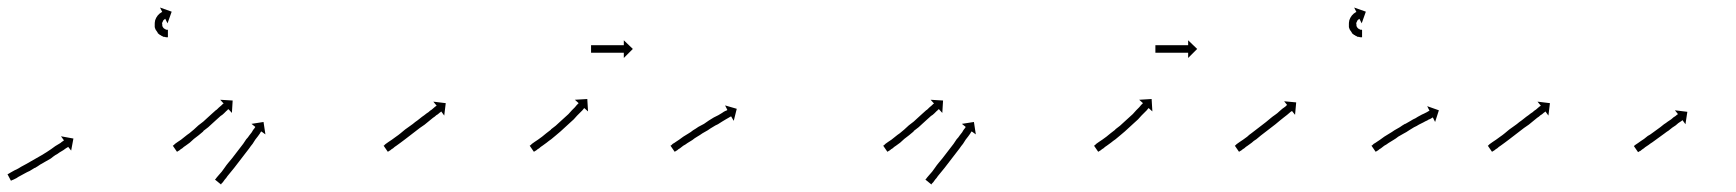

<svg xmlns="http://www.w3.org/2000/svg" viewBox="-28 -478 4611 510"><path d="M-6 -16Q-5 -17 -1 -19Q3 -21 6 -23Q11 -26 16 -28Q22 -31 28 -35Q34 -38 41 -42Q48 -46 55 -50Q62 -54 69 -58Q76 -62 83 -66Q89 -70 96 -74Q102 -78 108 -82Q114 -86 119 -90Q124 -93 129 -96Q133 -98 136 -101Q138 -102 140 -104Q141 -104 142 -105L134 -116L167 -110L161 -78L153 -88Q153 -88 152 -87Q150 -86 147 -84Q144 -82 140 -79Q135 -76 130 -73Q125 -69 119 -66Q113 -62 107 -57Q100 -53 93 -49Q86 -45 79 -41Q72 -36 65 -32H64Q57 -28 51 -24Q44 -21 37 -17Q31 -14 26 -11Q20 -8 16 -5Q12 -3 8 -1Q5 0 3 1Q2 2 1 2L-8 -15Q-7 -16 -6 -16ZM417 -379Q417 -379 417 -379Q417 -379 417 -379Q417 -379 417 -379Q417 -379 417 -379Q416 -379 414 -379Q414 -379 414 -379Q414 -379 414 -379Q414 -379 414 -379Q414 -379 414 -379Q412 -379 410 -380Q410 -380 409.5 -380Q409 -380 409 -380Q409 -380 409 -380Q409 -380 409 -380Q406 -380 404 -381Q404 -381 404 -381.5Q404 -382 404 -382Q403 -382 403 -382Q403 -382 403 -382Q400 -383 398 -385Q398 -385 397.5 -385Q397 -385 397 -385Q397 -385 397 -385Q397 -385 397 -385Q394 -388 391 -390Q391 -390 391 -390.5Q391 -391 391 -391Q391 -391 391 -391Q391 -391 391 -391Q389 -394 387 -397Q387 -397 386.5 -397.5Q386 -398 386 -398Q386 -398 386 -398Q386 -398 386 -398Q384 -402 383 -406Q383 -406 383 -406Q383 -406 383 -406Q383 -406 383 -406.5Q383 -407 383 -407Q383 -411 383 -415Q383 -415 383 -415Q383 -415 383 -415Q383 -415 383 -415Q383 -415 383 -415Q383 -419 384 -423Q384 -423 384 -423Q384 -423 384 -424Q384 -424 384 -424Q384 -424 384 -424Q385 -427 387 -431Q387 -431 387 -431Q387 -431 387 -431Q387 -431 387 -431Q387 -431 387 -431Q389 -434 391 -437Q391 -437 391 -437Q391 -437 391 -437Q391 -437 391 -437Q391 -437 391 -437Q393 -439 395 -441Q395 -441 395 -441Q395 -441 395 -441Q395 -441 395.5 -441.5Q396 -442 396 -442Q397 -443 399 -444Q399 -444 399 -444Q399 -444 399 -444Q399 -444 399 -444Q399 -444 399 -444Q401 -445 402 -446Q402 -446 402 -446Q402 -446 402 -446Q402 -446 402 -446Q402 -446 402 -446Q402 -446 403 -446L397 -458L428 -447L417 -416L411 -428Q411 -428 411 -428Q411 -428 411 -428Q411 -428 411 -428Q411 -428 411 -428Q411 -428 411 -428Q410 -428 410 -427Q410 -427 410 -427Q410 -427 410 -427Q410 -427 410 -427Q410 -427 410 -427Q409 -427 408 -426Q408 -426 408 -426Q408 -426 408 -426Q408 -426 408 -426Q408 -426 408 -426Q407 -425 406 -424Q406 -424 406 -424Q406 -424 406 -424Q406 -424 406 -424Q406 -424 406 -424Q405 -423 404 -421Q404 -421 404 -421Q404 -421 404 -421Q404 -422 404.5 -422Q405 -422 405 -422Q404 -420 403 -418Q403 -418 403 -418Q403 -418 403 -418Q403 -418 403 -418.5Q403 -419 403 -419Q403 -416 402 -414Q402 -414 402 -414Q402 -414 402 -414Q403 -415 403 -415Q403 -415 403 -415Q403 -413 403 -410Q403 -410 403 -410Q403 -410 403 -411Q403 -411 403 -411Q403 -411 403 -411Q403 -409 404 -407Q404 -407 404 -407Q404 -407 404 -407Q404 -407 404 -407Q404 -407 404 -407Q405 -405 407 -403Q407 -403 406.5 -403.5Q406 -404 406 -404Q406 -404 406 -404Q406 -404 406 -404Q408 -402 409 -401Q409 -401 409 -401Q409 -401 409 -401Q409 -401 409 -401.5Q409 -402 409 -402Q410 -401 412 -400Q412 -400 412 -400Q412 -400 412 -400Q412 -400 411.5 -400Q411 -400 411 -400Q413 -399 414 -399Q414 -399 414 -399Q414 -399 414 -399Q414 -399 414 -399Q414 -399 414 -399Q415 -399 416 -399Q416 -399 416 -399Q416 -399 416 -399Q416 -399 416 -399Q416 -399 416 -399Q417 -399 418 -399Q418 -399 418 -399Q418 -399 418 -399Q417 -399 417 -399Q417 -399 417 -399Q418 -399 418 -398V-379Q418 -379 417 -379Z M433 -92Q435 -94 437 -96Q440 -98 444 -101Q448 -104 453 -107Q453 -107 453 -107Q453 -107 453 -107Q453 -107 453 -107Q453 -107 453 -107Q458 -111 463 -115Q463 -115 463 -115Q463 -115 463 -115Q463 -115 463 -115Q463 -115 463 -115Q469 -120 475 -124Q481 -129 487 -134Q493 -139 499 -145Q506 -150 512 -155Q518 -161 524 -166Q529 -171 535 -176Q540 -180 545 -185Q547 -186 549 -188Q551 -190 553 -192Q557 -195 560 -198Q562 -200 564 -202Q565 -202 566 -203L557 -213L590 -211L588 -178L579 -188Q578 -187 577 -187Q576 -185 573 -183Q570 -180 567 -177Q565 -175 562.5 -173Q560 -171 558 -170Q553 -165 548 -161Q543 -156 537 -151Q531 -145 525 -140Q519 -135 512 -130V-129Q506 -124 500 -119Q493 -114 487 -109Q481 -104 476 -99Q476 -99 476 -99Q476 -99 476 -99Q476 -99 476 -99Q476 -99 476 -99Q470 -95 465 -91Q465 -91 465 -91Q465 -91 465 -91Q465 -91 465 -91Q465 -91 465 -91Q460 -88 456 -84Q452 -82 449 -79Q446 -77 444 -76Q443 -75 442 -75L431 -91Q432 -92 433 -92ZM545 -3Q546 -4 548 -7Q551 -10 554 -14Q557 -18 561 -22Q565 -28 569 -33Q573 -39 578 -45Q583 -51 588 -57Q593 -64 598 -70Q603 -77 608 -83Q613 -90 618 -96Q622 -102 626 -108Q631 -113 634 -118Q634 -118 634 -118Q634 -118 634 -118Q634 -118 634 -118Q634 -118 634 -118Q638 -123 641 -127Q643 -131 646 -135Q648 -137 649 -139Q650 -140 650 -141L640 -149L672 -154L677 -121L666 -129Q666 -128 665 -128Q664 -126 662 -123Q660 -120 657 -116Q654 -112 650 -107Q650 -107 650 -107Q650 -107 650 -107Q650 -107 650 -107Q650 -107 650 -107Q647 -102 643 -96Q638 -90 634 -84Q629 -78 624 -71Q619 -65 614 -58Q609 -51 604 -45Q599 -39 594 -32Q589 -26 585 -21Q580 -15 576 -10Q573 -5 569 -1Q566 3 564 6Q562 8 560 10Q560 11 559 12L543 -1Q544 -2 545 -3Z M993 -92Q994 -94 997 -96Q1000 -98 1004 -101Q1008 -104 1013 -107Q1018 -111 1024 -115Q1030 -119 1036 -124Q1042 -129 1048 -134Q1055 -139 1062 -144Q1068 -148 1075 -154Q1081 -158 1087 -163Q1093 -168 1099 -172Q1105 -177 1110 -180Q1114 -184 1119 -187Q1122 -190 1126 -193Q1128 -195 1130 -196Q1131 -197 1132 -197L1123 -208L1156 -204L1152 -171L1144 -182Q1143 -181 1142 -180Q1140 -179 1138 -177Q1135 -174 1131 -172Q1127 -168 1122 -165Q1117 -161 1111 -156Q1106 -152 1100 -147Q1093 -142 1087 -138Q1080 -133 1074 -128Q1067 -123 1061 -118Q1054 -113 1048 -108Q1041 -103 1036 -99Q1030 -95 1025 -91Q1020 -88 1016 -84Q1012 -82 1009 -79Q1006 -77 1004 -76Q1003 -75 1002 -75L991 -91Q992 -92 993 -92Z M1381 -92Q1383 -94 1385 -96Q1388 -98 1392 -101Q1396 -104 1401 -107Q1406 -111 1412 -115Q1412 -115 1412 -115Q1412 -115 1412 -115Q1412 -115 1412 -115Q1412 -115 1412 -115Q1417 -119 1423 -124Q1423 -124 1423 -124Q1423 -124 1423 -124Q1423 -124 1423 -124Q1423 -124 1423 -124Q1429 -129 1436 -134Q1436 -134 1435.5 -134Q1435 -134 1435 -134Q1435 -134 1435 -134Q1435 -134 1435 -134Q1442 -139 1448 -144Q1448 -144 1448 -144Q1448 -144 1448 -144Q1448 -144 1448 -144Q1448 -144 1448 -144Q1454 -149 1460 -155Q1460 -155 1460 -155Q1460 -155 1460 -155Q1460 -155 1460 -155Q1460 -155 1460 -155Q1466 -160 1471 -165Q1471 -165 1471 -165Q1471 -165 1471 -165Q1471 -165 1471 -165Q1471 -165 1471 -165Q1477 -170 1482 -175Q1482 -175 1482 -175Q1482 -175 1482 -175Q1482 -175 1482 -175Q1482 -175 1482 -175Q1487 -180 1491 -185Q1491 -185 1491 -185Q1491 -185 1491 -185Q1491 -185 1491 -185Q1491 -185 1491 -185Q1495 -189 1499 -193Q1502 -196 1504 -199Q1506 -201 1508 -203Q1509 -204 1509 -204L1499 -213L1532 -215L1534 -182L1524 -191Q1524 -190 1523 -190Q1521 -188 1519 -185Q1516 -182 1513 -179Q1509 -175 1505 -171Q1505 -171 1505 -171Q1505 -171 1505 -171Q1505 -171 1505 -171Q1505 -171 1505 -171Q1501 -166 1496 -161Q1496 -161 1496 -161Q1496 -161 1496 -161Q1496 -161 1496 -161Q1496 -161 1496 -161Q1491 -156 1485 -151Q1485 -151 1485 -151Q1485 -151 1485 -151Q1485 -151 1485 -151Q1485 -151 1485 -151Q1479 -145 1473 -140Q1473 -140 1473 -140Q1473 -140 1473 -140Q1473 -140 1473 -140Q1473 -140 1473 -140Q1467 -134 1461 -129Q1461 -129 1461 -129Q1461 -129 1461 -129Q1461 -129 1461 -129Q1461 -129 1461 -129Q1455 -124 1448 -118Q1448 -118 1448 -118Q1448 -118 1448 -118Q1448 -118 1448 -118Q1448 -118 1448 -118Q1442 -113 1436 -108Q1436 -108 1436 -108Q1436 -108 1436 -108Q1436 -108 1436 -108Q1436 -108 1436 -108Q1430 -104 1424 -99Q1424 -99 1424 -99Q1424 -99 1424 -99Q1424 -99 1424 -99Q1424 -99 1424 -99Q1418 -95 1413 -91Q1408 -88 1404 -84Q1400 -82 1397 -79Q1394 -77 1392 -76Q1391 -75 1390 -75L1379 -91Q1380 -92 1381 -92ZM1543 -358Q1544 -358 1544.5 -358Q1545 -358 1546 -358Q1547 -358 1548 -358Q1549 -358 1550 -358Q1551 -358 1552.5 -358Q1554 -358 1556 -358Q1557 -358 1559 -358Q1561 -358 1562 -358Q1564 -358 1566 -358Q1568 -358 1570 -358Q1572 -358 1574 -358Q1576 -358 1578 -358Q1580 -358 1582 -358Q1584 -358 1586 -358Q1588 -358 1590 -358Q1592 -358 1594 -358Q1596 -358 1598 -358Q1600 -358 1602 -358Q1604 -358 1605.5 -358Q1607 -358 1609 -358Q1611 -358 1612.5 -358Q1614 -358 1616 -358Q1617 -358 1618.5 -358Q1620 -358 1621 -358Q1623 -358 1624 -358Q1625 -358 1626 -358Q1626 -358 1627 -358Q1628 -358 1629 -358Q1629 -358 1629 -358Q1629 -358 1629 -358V-371L1653 -348L1629 -324V-338Q1629 -338 1629 -338Q1629 -338 1629 -338Q1628 -338 1627 -338Q1626 -338 1626 -338Q1625 -338 1624 -338Q1623 -338 1621 -338Q1620 -338 1618.5 -338Q1617 -338 1616 -338Q1614 -338 1612.5 -338Q1611 -338 1609 -338Q1607 -338 1605.5 -338Q1604 -338 1602 -338Q1600 -338 1598 -338Q1596 -338 1594 -338Q1592 -338 1590 -338Q1588 -338 1586 -338Q1584 -338 1582 -338Q1580 -338 1578 -338Q1576 -338 1574 -338Q1572 -338 1570 -338Q1568 -338 1566 -338Q1564 -338 1562 -338Q1561 -338 1559 -338Q1557 -338 1556 -338Q1554 -338 1552.5 -338Q1551 -338 1550 -338Q1549 -338 1548 -338Q1547 -338 1546 -338Q1545 -338 1544.5 -338Q1544 -338 1543 -338Q1543 -338 1542.5 -338Q1542 -338 1542 -338V-358Q1542 -358 1542.5 -358Q1543 -358 1543 -358Z M1755 -92Q1757 -94 1759 -96Q1763 -98 1767 -101Q1771 -104 1776 -107Q1781 -111 1787 -115Q1793 -119 1800 -123Q1807 -127 1813 -132Q1820 -136 1827 -141Q1835 -145 1842 -149Q1849 -154 1855 -158Q1862 -162 1868 -166Q1874 -169 1880 -172Q1885 -175 1890 -178Q1894 -181 1898 -183Q1900 -184 1903 -185Q1904 -186 1904 -186L1898 -198L1929 -189L1921 -157L1914 -169Q1913 -168 1912 -168Q1910 -167 1907 -165Q1904 -163 1900 -161Q1895 -158 1890 -155Q1885 -152 1879 -148Q1872 -145 1866 -141Q1859 -137 1852 -132Q1845 -128 1838 -124Q1831 -119 1824 -115Q1817 -111 1811 -106Q1804 -102 1798 -98Q1793 -94 1787 -91Q1782 -87 1778 -84Q1774 -82 1771 -79Q1768 -77 1766 -76Q1765 -75 1764 -75L1753 -91Q1754 -92 1755 -92Z M2320 -92Q2322 -94 2324 -96Q2327 -98 2331 -101Q2335 -104 2340 -107Q2340 -107 2340 -107Q2340 -107 2340 -107Q2340 -107 2340 -107Q2340 -107 2340 -107Q2345 -111 2350 -115Q2350 -115 2350 -115Q2350 -115 2350 -115Q2350 -115 2350 -115Q2350 -115 2350 -115Q2356 -120 2362 -124Q2368 -129 2374 -134Q2380 -139 2386 -145Q2393 -150 2399 -155Q2405 -161 2411 -166Q2416 -171 2422 -176Q2427 -180 2432 -185Q2434 -186 2436 -188Q2438 -190 2440 -192Q2444 -195 2447 -198Q2449 -200 2451 -202Q2452 -202 2453 -203L2444 -213L2477 -211L2475 -178L2466 -188Q2465 -187 2464 -187Q2463 -185 2460 -183Q2457 -180 2454 -177Q2452 -175 2449.5 -173Q2447 -171 2445 -170Q2440 -165 2435 -161Q2430 -156 2424 -151Q2418 -145 2412 -140Q2406 -135 2399 -130V-129Q2393 -124 2387 -119Q2380 -114 2374 -109Q2368 -104 2363 -99Q2363 -99 2363 -99Q2363 -99 2363 -99Q2363 -99 2363 -99Q2363 -99 2363 -99Q2357 -95 2352 -91Q2352 -91 2352 -91Q2352 -91 2352 -91Q2352 -91 2352 -91Q2352 -91 2352 -91Q2347 -88 2343 -84Q2339 -82 2336 -79Q2333 -77 2331 -76Q2330 -75 2329 -75L2318 -91Q2319 -92 2320 -92ZM2432 -3Q2433 -4 2435 -7Q2438 -10 2441 -14Q2444 -18 2448 -22Q2452 -28 2456 -33Q2460 -39 2465 -45Q2470 -51 2475 -57Q2480 -64 2485 -70Q2490 -77 2495 -83Q2500 -90 2505 -96Q2509 -102 2513 -108Q2518 -113 2521 -118Q2521 -118 2521 -118Q2521 -118 2521 -118Q2521 -118 2521 -118Q2521 -118 2521 -118Q2525 -123 2528 -127Q2530 -131 2533 -135Q2535 -137 2536 -139Q2537 -140 2537 -141L2527 -149L2559 -154L2564 -121L2553 -129Q2553 -128 2552 -128Q2551 -126 2549 -123Q2547 -120 2544 -116Q2541 -112 2537 -107Q2537 -107 2537 -107Q2537 -107 2537 -107Q2537 -107 2537 -107Q2537 -107 2537 -107Q2534 -102 2530 -96Q2525 -90 2521 -84Q2516 -78 2511 -71Q2506 -65 2501 -58Q2496 -51 2491 -45Q2486 -39 2481 -32Q2476 -26 2472 -21Q2467 -15 2463 -10Q2460 -5 2456 -1Q2453 3 2451 6Q2449 8 2447 10Q2447 11 2446 12L2430 -1Q2431 -2 2432 -3Z M2880 -92Q2882 -94 2884 -96Q2887 -98 2891 -101Q2895 -104 2900 -107Q2905 -111 2911 -115Q2911 -115 2911 -115Q2911 -115 2911 -115Q2911 -115 2911 -115Q2911 -115 2911 -115Q2916 -119 2922 -124Q2922 -124 2922 -124Q2922 -124 2922 -124Q2922 -124 2922 -124Q2922 -124 2922 -124Q2928 -129 2935 -134Q2935 -134 2934.5 -134Q2934 -134 2934 -134Q2934 -134 2934 -134Q2934 -134 2934 -134Q2941 -139 2947 -144Q2947 -144 2947 -144Q2947 -144 2947 -144Q2947 -144 2947 -144Q2947 -144 2947 -144Q2953 -149 2959 -155Q2959 -155 2959 -155Q2959 -155 2959 -155Q2959 -155 2959 -155Q2959 -155 2959 -155Q2965 -160 2970 -165Q2970 -165 2970 -165Q2970 -165 2970 -165Q2970 -165 2970 -165Q2970 -165 2970 -165Q2976 -170 2981 -175Q2981 -175 2981 -175Q2981 -175 2981 -175Q2981 -175 2981 -175Q2981 -175 2981 -175Q2986 -180 2990 -185Q2990 -185 2990 -185Q2990 -185 2990 -185Q2990 -185 2990 -185Q2990 -185 2990 -185Q2994 -189 2998 -193Q3001 -196 3003 -199Q3005 -201 3007 -203Q3008 -204 3008 -204L2998 -213L3031 -215L3033 -182L3023 -191Q3023 -190 3022 -190Q3020 -188 3018 -185Q3015 -182 3012 -179Q3008 -175 3004 -171Q3004 -171 3004 -171Q3004 -171 3004 -171Q3004 -171 3004 -171Q3004 -171 3004 -171Q3000 -166 2995 -161Q2995 -161 2995 -161Q2995 -161 2995 -161Q2995 -161 2995 -161Q2995 -161 2995 -161Q2990 -156 2984 -151Q2984 -151 2984 -151Q2984 -151 2984 -151Q2984 -151 2984 -151Q2984 -151 2984 -151Q2978 -145 2972 -140Q2972 -140 2972 -140Q2972 -140 2972 -140Q2972 -140 2972 -140Q2972 -140 2972 -140Q2966 -134 2960 -129Q2960 -129 2960 -129Q2960 -129 2960 -129Q2960 -129 2960 -129Q2960 -129 2960 -129Q2954 -124 2947 -118Q2947 -118 2947 -118Q2947 -118 2947 -118Q2947 -118 2947 -118Q2947 -118 2947 -118Q2941 -113 2935 -108Q2935 -108 2935 -108Q2935 -108 2935 -108Q2935 -108 2935 -108Q2935 -108 2935 -108Q2929 -104 2923 -99Q2923 -99 2923 -99Q2923 -99 2923 -99Q2923 -99 2923 -99Q2923 -99 2923 -99Q2917 -95 2912 -91Q2907 -88 2903 -84Q2899 -82 2896 -79Q2893 -77 2891 -76Q2890 -75 2889 -75L2878 -91Q2879 -92 2880 -92ZM3042 -358Q3043 -358 3043.5 -358Q3044 -358 3045 -358Q3046 -358 3047 -358Q3048 -358 3049 -358Q3050 -358 3051.5 -358Q3053 -358 3055 -358Q3056 -358 3058 -358Q3060 -358 3061 -358Q3063 -358 3065 -358Q3067 -358 3069 -358Q3071 -358 3073 -358Q3075 -358 3077 -358Q3079 -358 3081 -358Q3083 -358 3085 -358Q3087 -358 3089 -358Q3091 -358 3093 -358Q3095 -358 3097 -358Q3099 -358 3101 -358Q3103 -358 3104.5 -358Q3106 -358 3108 -358Q3110 -358 3111.5 -358Q3113 -358 3115 -358Q3116 -358 3117.5 -358Q3119 -358 3120 -358Q3122 -358 3123 -358Q3124 -358 3125 -358Q3125 -358 3126 -358Q3127 -358 3128 -358Q3128 -358 3128 -358Q3128 -358 3128 -358V-371L3152 -348L3128 -324V-338Q3128 -338 3128 -338Q3128 -338 3128 -338Q3127 -338 3126 -338Q3125 -338 3125 -338Q3124 -338 3123 -338Q3122 -338 3120 -338Q3119 -338 3117.5 -338Q3116 -338 3115 -338Q3113 -338 3111.5 -338Q3110 -338 3108 -338Q3106 -338 3104.5 -338Q3103 -338 3101 -338Q3099 -338 3097 -338Q3095 -338 3093 -338Q3091 -338 3089 -338Q3087 -338 3085 -338Q3083 -338 3081 -338Q3079 -338 3077 -338Q3075 -338 3073 -338Q3071 -338 3069 -338Q3067 -338 3065 -338Q3063 -338 3061 -338Q3060 -338 3058 -338Q3056 -338 3055 -338Q3053 -338 3051.5 -338Q3050 -338 3049 -338Q3048 -338 3047 -338Q3046 -338 3045 -338Q3044 -338 3043.5 -338Q3043 -338 3042 -338Q3042 -338 3041.5 -338Q3041 -338 3041 -338V-358Q3041 -358 3041.5 -358Q3042 -358 3042 -358Z M3254 -92Q3255 -94 3258 -96Q3261 -98 3265 -101Q3269 -104 3274 -107Q3279 -111 3285 -115Q3290 -120 3296 -124Q3303 -129 3309 -134Q3315 -139 3322 -144Q3328 -149 3335 -154Q3341 -159 3347 -164Q3353 -169 3359 -173Q3365 -177 3370 -182Q3374 -185 3378 -189Q3382 -192 3385 -194Q3388 -196 3389 -198Q3390 -198 3391 -199L3383 -209L3415 -206L3412 -173L3404 -183Q3403 -183 3402 -182Q3400 -181 3398 -179Q3395 -176 3391 -173Q3387 -170 3382 -166Q3377 -162 3372 -158Q3366 -153 3360 -148Q3354 -143 3347 -138Q3341 -133 3334 -128Q3328 -123 3321 -118Q3315 -113 3309 -108Q3302 -104 3297 -99Q3291 -95 3286 -91Q3281 -88 3277 -84Q3273 -82 3270 -79Q3267 -77 3265 -76Q3264 -75 3263 -75L3252 -91Q3253 -92 3254 -92ZM3589 -379Q3589 -379 3589 -379Q3589 -379 3589 -379Q3589 -379 3589 -379Q3589 -379 3589 -379Q3588 -379 3586 -379Q3586 -379 3586 -379Q3586 -379 3586 -379Q3586 -379 3586 -379Q3586 -379 3586 -379Q3584 -379 3582 -380Q3582 -380 3581.5 -380Q3581 -380 3581 -380Q3581 -380 3581 -380Q3581 -380 3581 -380Q3578 -380 3576 -381Q3576 -381 3576 -381.5Q3576 -382 3576 -382Q3575 -382 3575 -382Q3575 -382 3575 -382Q3572 -383 3570 -385Q3570 -385 3569.5 -385Q3569 -385 3569 -385Q3569 -385 3569 -385Q3569 -385 3569 -385Q3566 -388 3563 -390Q3563 -390 3563 -390.5Q3563 -391 3563 -391Q3563 -391 3563 -391Q3563 -391 3563 -391Q3561 -394 3559 -397Q3559 -397 3558.5 -397.5Q3558 -398 3558 -398Q3558 -398 3558 -398Q3558 -398 3558 -398Q3556 -402 3555 -406Q3555 -406 3555 -406Q3555 -406 3555 -406Q3555 -406 3555 -406.5Q3555 -407 3555 -407Q3555 -411 3555 -415Q3555 -415 3555 -415Q3555 -415 3555 -415Q3555 -415 3555 -415Q3555 -415 3555 -415Q3555 -419 3556 -423Q3556 -423 3556 -423Q3556 -423 3556 -424Q3556 -424 3556 -424Q3556 -424 3556 -424Q3557 -427 3559 -431Q3559 -431 3559 -431Q3559 -431 3559 -431Q3559 -431 3559 -431Q3559 -431 3559 -431Q3561 -434 3563 -437Q3563 -437 3563 -437Q3563 -437 3563 -437Q3563 -437 3563 -437Q3563 -437 3563 -437Q3565 -439 3567 -441Q3567 -441 3567 -441Q3567 -441 3567 -441Q3567 -441 3567.5 -441.5Q3568 -442 3568 -442Q3569 -443 3571 -444Q3571 -444 3571 -444Q3571 -444 3571 -444Q3571 -444 3571 -444Q3571 -444 3571 -444Q3573 -445 3574 -446Q3574 -446 3574 -446Q3574 -446 3574 -446Q3574 -446 3574 -446Q3574 -446 3574 -446Q3574 -446 3575 -446L3569 -458L3600 -447L3589 -416L3583 -428Q3583 -428 3583 -428Q3583 -428 3583 -428Q3583 -428 3583 -428Q3583 -428 3583 -428Q3583 -428 3583 -428Q3582 -428 3582 -427Q3582 -427 3582 -427Q3582 -427 3582 -427Q3582 -427 3582 -427Q3582 -427 3582 -427Q3581 -427 3580 -426Q3580 -426 3580 -426Q3580 -426 3580 -426Q3580 -426 3580 -426Q3580 -426 3580 -426Q3579 -425 3578 -424Q3578 -424 3578 -424Q3578 -424 3578 -424Q3578 -424 3578 -424Q3578 -424 3578 -424Q3577 -423 3576 -421Q3576 -421 3576 -421Q3576 -421 3576 -421Q3576 -422 3576.5 -422Q3577 -422 3577 -422Q3576 -420 3575 -418Q3575 -418 3575 -418Q3575 -418 3575 -418Q3575 -418 3575 -418.5Q3575 -419 3575 -419Q3575 -416 3574 -414Q3574 -414 3574 -414Q3574 -414 3574 -414Q3575 -415 3575 -415Q3575 -415 3575 -415Q3575 -413 3575 -410Q3575 -410 3575 -410Q3575 -410 3575 -411Q3575 -411 3575 -411Q3575 -411 3575 -411Q3575 -409 3576 -407Q3576 -407 3576 -407Q3576 -407 3576 -407Q3576 -407 3576 -407Q3576 -407 3576 -407Q3577 -405 3579 -403Q3579 -403 3578.5 -403.5Q3578 -404 3578 -404Q3578 -404 3578 -404Q3578 -404 3578 -404Q3580 -402 3581 -401Q3581 -401 3581 -401Q3581 -401 3581 -401Q3581 -401 3581 -401.5Q3581 -402 3581 -402Q3582 -401 3584 -400Q3584 -400 3584 -400Q3584 -400 3584 -400Q3584 -400 3583.5 -400Q3583 -400 3583 -400Q3585 -399 3586 -399Q3586 -399 3586 -399Q3586 -399 3586 -399Q3586 -399 3586 -399Q3586 -399 3586 -399Q3587 -399 3588 -399Q3588 -399 3588 -399Q3588 -399 3588 -399Q3588 -399 3588 -399Q3588 -399 3588 -399Q3589 -399 3590 -399Q3590 -399 3590 -399Q3590 -399 3590 -399Q3589 -399 3589 -399Q3589 -399 3589 -399Q3590 -399 3590 -398V-379Q3590 -379 3589 -379Z M3617 -92Q3619 -94 3621 -96Q3625 -98 3629 -101Q3633 -104 3638 -107Q3644 -111 3649 -115Q3656 -119 3662 -123Q3669 -127 3676 -132Q3683 -136 3690 -140Q3697 -145 3704 -149H3705Q3712 -153 3719 -157Q3725 -161 3732 -164Q3738 -168 3744 -171Q3749 -174 3754 -176Q3758 -178 3762 -180Q3765 -182 3767 -183Q3768 -183 3769 -184L3763 -196L3794 -185L3784 -154L3778 -166Q3777 -166 3776 -165Q3774 -164 3771 -162Q3767 -161 3763 -158Q3758 -156 3753 -153Q3747 -150 3741 -147Q3735 -143 3728 -140Q3722 -136 3715 -132Q3708 -127 3700 -123Q3693 -119 3686 -115Q3680 -110 3673 -106Q3666 -102 3660 -98Q3655 -94 3649 -91Q3644 -87 3640 -84Q3636 -82 3633 -79Q3630 -77 3628 -76Q3627 -75 3626 -75L3615 -91Q3616 -92 3617 -92Z M3926 -92Q3927 -94 3930 -96Q3933 -98 3937 -101Q3941 -104 3946 -107Q3951 -111 3957 -115Q3963 -119 3969 -124Q3975 -129 3981 -134Q3988 -139 3995 -144Q4001 -148 4008 -154Q4014 -158 4020 -163Q4026 -168 4032 -172Q4038 -177 4043 -180Q4047 -184 4052 -187Q4055 -190 4059 -193Q4061 -195 4063 -196Q4064 -197 4065 -197L4056 -208L4089 -204L4085 -171L4077 -182Q4076 -181 4075 -180Q4073 -179 4071 -177Q4068 -174 4064 -172Q4060 -168 4055 -165Q4050 -161 4044 -156Q4039 -152 4033 -147Q4026 -142 4020 -138Q4013 -133 4007 -128Q4000 -123 3994 -118Q3987 -113 3981 -108Q3974 -103 3969 -99Q3963 -95 3958 -91Q3953 -88 3949 -84Q3945 -82 3942 -79Q3939 -77 3937 -76Q3936 -75 3935 -75L3924 -91Q3925 -92 3926 -92Z M4313 -91Q4315 -92 4317 -94Q4319 -95 4323 -98Q4327 -101 4330 -103Q4335 -106 4339 -109Q4344 -113 4349 -117Q4355 -120 4360 -124Q4365 -128 4371 -132Q4376 -136 4382 -140Q4387 -144 4392 -148Q4397 -151 4402 -155Q4407 -158 4411 -161Q4415 -164 4418 -167Q4422 -169 4424 -171Q4426 -173 4428 -174Q4428 -174 4429 -175L4421 -185L4454 -181L4449 -148L4441 -159Q4441 -158 4440 -158Q4438 -156 4436 -155Q4433 -153 4430 -151Q4427 -148 4423 -145Q4419 -142 4414 -139Q4409 -135 4404 -131Q4399 -128 4394 -124Q4388 -120 4383 -116Q4377 -112 4372 -108Q4366 -104 4361 -100Q4356 -97 4351 -93Q4346 -90 4342 -87Q4339 -84 4334 -81Q4331 -79 4329 -77Q4326 -76 4325 -75Q4324 -74 4323 -74L4312 -90Q4313 -90 4313 -91Z"/></svg>

Font: FRB American Cursive Just Arrows
Style: Italic
Weight: 400
Italic angle: -25°
Version: Version 2.0;Modular Font Editor K font №1